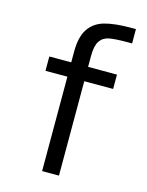

<svg xmlns="http://www.w3.org/2000/svg" viewBox="-113 -810 675 880"><g transform="rotate(15 225.0 -370.0)"><path d="M174 -448H70V-516H174V-567Q174 -637 199.5 -675Q225 -713 272.5 -726.5Q320 -740 399 -740H421V-672H398Q341 -672 312.5 -666.5Q284 -661 269 -638.5Q254 -616 254 -568V-516H391V-448H254V0H174Z"/></g></svg>

Font: iA Writer Quattro V
Style: Regular
Weight: 400
Designer: Mike Abbink, Paul van der Laan, Pieter van Rosmalen, Oliver Reichenstein
Foundry: Information Architects Inc.
Version: Version 2.000